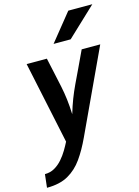

<svg xmlns="http://www.w3.org/2000/svg" viewBox="-197 -812 813 1119"><g transform="rotate(-15 209.0 -252.5)"><path d="M-48 150Q-15 150 11 135Q37 120 57.5 96.5Q78 73 93.5 47Q109 21 120 -1L15 -497H137Q149 -441 158.5 -398Q168 -355 176 -316.5Q184 -278 189 -237.5Q194 -197 196 -146Q210 -193 225 -232Q240 -271 258.5 -310Q277 -349 298.5 -394Q320 -439 347 -497H459L226 3Q195 70 159 121Q123 172 72 201Q21 230 -57 230ZM330 -735H475L300 -570H197Z"/></g></svg>

Font: Rosario
Style: Italic
Weight: 400
Italic angle: -8.05°
Designer: Hector Gatti
Foundry: Omnibus Type
Version: Version 1.201